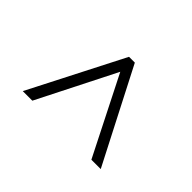

<svg xmlns="http://www.w3.org/2000/svg" viewBox="-92 -628 653 653"><g transform="rotate(-45 234.0 -301.5)"><path d="M408 -316V-288L70 -114V-159L351 -301L70 -443V-489Z"/></g></svg>

Font: Gemunu Libre ExtraLight
Style: Regular
Weight: 200
Designer: Puspanada Ekanayake, Sola Matas, Pathum Egodawatta, Kosala Senevirathne
Foundry: mooniak
Version: Version 1.100